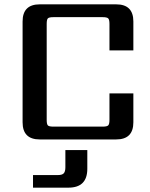

<svg xmlns="http://www.w3.org/2000/svg" viewBox="-20 -642 691 884"><path d="M281 128V49H382V135Q382 222 295 222H132V164H247Q266 164 273.5 156Q281 148 281 128ZM594 -410H484V-532Q484 -552 478 -557.5Q472 -563 453 -563H226Q206 -563 200.5 -557.5Q195 -552 195 -532V-90Q195 -70 200.5 -64.5Q206 -59 226 -59H453Q472 -59 478 -64.5Q484 -70 484 -90V-212H594V-79Q594 0 515 0H163Q84 0 84 -79V-543Q84 -622 163 -622H515Q594 -622 594 -543Z"/></svg>

Font: Sarpanch Medium
Style: Regular
Weight: 500
Designer: Manushi Parikh (Devanagari and Latin), Jyotish Sonowal (Devanagari)
Foundry: Indian Type Foundry
Version: Version 2.004;PS 1.0;hotconv 1.0.78;makeotf.lib2.5.61930; tt